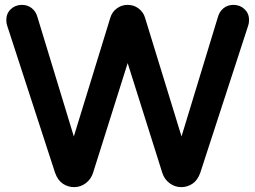

<svg xmlns="http://www.w3.org/2000/svg" viewBox="-20 -743 1047 788"><path d="M6 -658V-662Q6 -688 24.5 -705.5Q43 -723 70 -723Q94 -723 111 -709Q128 -695 134 -672L283 -183L433 -671Q440 -694 459.5 -708.5Q479 -723 504 -723Q529 -723 548.5 -708.5Q568 -694 575 -671L725 -183L874 -672Q880 -695 897 -709Q914 -723 938 -723Q965 -723 983.5 -705.5Q1002 -688 1002 -662V-658Q1002 -647 998 -636L802 -34Q791 -3 770 11Q749 25 724 25Q697 25 675.5 8.5Q654 -8 646 -34L504 -484L362 -34Q354 -8 332.5 8.5Q311 25 284 25Q259 25 238 11Q217 -3 206 -34L10 -636Q6 -647 6 -658Z"/></svg>

Font: Varela Round Precious
Style: Bold
Weight: 700
Version: Version 1.000